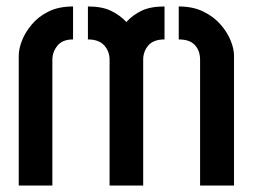

<svg xmlns="http://www.w3.org/2000/svg" viewBox="-20 -574 782 594"><path d="M319 0V-389Q319 -415 302.5 -433.5Q286 -452 252 -452V-554Q295 -554 322.5 -541Q350 -528 371 -506Q391 -528 418.5 -541Q446 -554 489 -554V-452Q455 -452 439 -433.5Q423 -415 423 -389V0ZM38 0V-402Q38 -423 48 -448.5Q58 -474 78.5 -498.5Q99 -523 130.5 -538.5Q162 -554 206 -554V-452Q173 -452 157.5 -432.5Q142 -413 142 -389V0ZM599 0V-389Q599 -417 583 -434.5Q567 -452 533 -452V-554Q577 -554 609.5 -538Q642 -522 663 -497.5Q684 -473 694 -447.5Q704 -422 704 -402V0Z"/></svg>

Font: Stick No Bills ExtraLight SemiBold
Style: Regular
Weight: 600
Version: Version 2.000